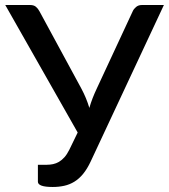

<svg xmlns="http://www.w3.org/2000/svg" viewBox="-20 -738 673 765"><path d="M633 -718 341.5 -95Q327.5 -65 311.2 -45.2Q295 -25.5 276.2 -14Q257.5 -2.5 236 2.2Q214.5 7 190 7Q131 7 131 -14V-81.5H167Q179 -81.5 191.2 -84Q203.5 -86.5 215 -93.2Q226.5 -100 236.8 -111.5Q247 -123 256 -141L289.5 -210L1 -718H100.5Q114.5 -718 122.8 -711.2Q131 -704.5 137 -693.5L304.5 -384.5Q324.5 -347 336 -308Q341.5 -327.5 349 -346.8Q356.5 -366 365.5 -385L509 -693.5Q513 -702.5 522.2 -710.2Q531.5 -718 545 -718Z"/></svg>

Font: Lato 2
Style: Regular
Weight: 500
Designer: Lukasz Dziedzic with Adam Twardoch and Botio Nikoltchev
Foundry: tyPoland Lukasz Dziedzic
Version: Version 2.015; 2015-08-06; http://www.latofonts.com/